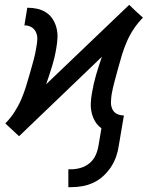

<svg xmlns="http://www.w3.org/2000/svg" viewBox="-20 -552 640 795"><path d="M263 223V149H274Q294 149 314.5 143Q335 137 351.5 123Q368 109 376.5 89.5Q385 70 388 50L400 -21Q384 -32 374 -49Q364 -66 359.5 -85.5Q355 -105 356 -126Q357 -147 361 -168Q367 -205 378 -242.5Q389 -280 402 -317L59 12L30 -15L2 -41Q23 -62 39.5 -87.5Q56 -113 67.5 -139.5Q79 -166 87.5 -193.5Q96 -221 104 -249Q112 -277 119.5 -304.5Q127 -332 131 -360Q134 -375 134.5 -390.5Q135 -406 128.5 -419.5Q122 -433 109.5 -440Q97 -447 81 -447L93 -520Q115 -520 135 -515.5Q155 -511 171.5 -500Q188 -489 198.5 -472.5Q209 -456 214 -436Q219 -416 218 -395Q217 -374 213 -352Q207 -315 195.5 -277.5Q184 -240 171 -203L515 -532L543 -505L572 -479Q551 -458 534 -432.5Q517 -407 505.5 -380.5Q494 -354 485.5 -326.5Q477 -299 469.5 -271Q462 -243 454.5 -215.5Q447 -188 442 -160Q440 -145 439.5 -129.5Q439 -114 445 -100.5Q451 -87 464 -80.5Q477 -74 493 -74L472 50Q469 73 461 96Q453 119 439.5 139.5Q426 160 407.5 177Q389 194 366.5 204.5Q344 215 320.5 219Q297 223 274 223Z"/></svg>

Font: Iosevka Aile
Style: Italic
Weight: 400
Italic angle: -9°
Designer: Belleve Invis
Foundry: Belleve Invis
Version: Version 28.0.1; ttfautohint (v1.8.4)